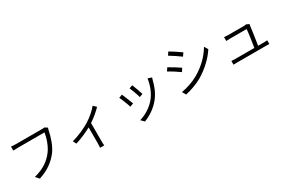

<svg xmlns="http://www.w3.org/2000/svg" viewBox="96 -1980 4787 3272"><g transform="rotate(-30 2490.0 -344.0)"><path d="M856 -665 802 -699C785 -695 767 -695 753 -695C709 -695 298 -695 245 -695C212 -695 175 -698 148 -701V-622C173 -623 205 -625 244 -625C298 -625 706 -625 763 -625C750 -527 702 -383 630 -291C546 -183 434 -98 241 -49L301 18C485 -40 602 -132 693 -248C772 -350 821 -512 842 -618C846 -637 850 -651 856 -665Z M1105 -253 1139 -187C1257 -223 1374 -277 1457 -322V-8C1457 22 1454 61 1453 76H1535C1531 61 1530 22 1530 -8V-366C1621 -426 1706 -499 1757 -554L1701 -608C1650 -544 1559 -463 1466 -406C1384 -355 1237 -285 1105 -253Z M2460 -573 2394 -550C2414 -507 2461 -379 2471 -334L2537 -358C2525 -401 2476 -533 2460 -573ZM2820 -519 2744 -544C2727 -416 2676 -289 2604 -201C2522 -99 2397 -23 2280 11L2339 71C2450 29 2571 -47 2664 -164C2736 -255 2779 -363 2806 -474C2810 -486 2814 -501 2820 -519ZM2227 -523 2161 -497C2180 -464 2235 -324 2250 -272L2318 -298C2299 -349 2246 -482 2227 -523Z M3279 -764 3240 -704C3297 -671 3406 -598 3453 -562L3495 -623C3453 -654 3337 -732 3279 -764ZM3136 -48 3177 24C3270 4 3407 -41 3508 -100C3667 -194 3805 -324 3890 -457L3847 -530C3766 -390 3636 -260 3470 -165C3370 -108 3245 -67 3136 -48ZM3130 -540 3090 -479C3149 -449 3258 -378 3306 -343L3347 -406C3305 -436 3187 -508 3130 -540Z M4130 -87V-13C4158 -14 4181 -15 4210 -15C4260 -15 4705 -15 4762 -15C4783 -15 4817 -15 4835 -14V-86C4815 -84 4781 -83 4759 -83H4654C4669 -173 4699 -377 4707 -447C4707 -455 4710 -467 4713 -476L4658 -502C4651 -498 4628 -496 4613 -496C4556 -496 4337 -496 4301 -496C4276 -496 4248 -498 4225 -501V-425C4249 -427 4273 -428 4302 -428C4329 -428 4563 -428 4627 -428C4625 -371 4594 -165 4580 -83H4210C4181 -83 4154 -85 4130 -87Z"/></g></svg>

Font: Noto Sans HK DemiLight
Style: Regular
Weight: 350
Designer: Ryoko NISHIZUKA 西塚涼子 (kana, bopomofo & ideographs); Paul D. Hunt (Latin, Greek & Cyrillic); Sandoll Communications 산돌커뮤니
Foundry: Adobe
Version: Version 2.004;hotconv 1.0.118;makeotfexe 2.5.65603